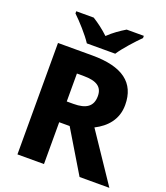

<svg xmlns="http://www.w3.org/2000/svg" viewBox="-165 -1044 1002 1156"><g transform="rotate(20 336.5 -465.5)"><path d="M248 -771H430C459 -816 520 -882 555 -917V-931H445C410 -910 372 -884 338 -851C303 -884 269 -909 234 -931H122V-917C160 -881 219 -816 248 -771ZM304 -714H84V0H254V-268H321L482 0H673L464 -311C537 -348 592 -408 592 -501C592 -643 498 -714 304 -714ZM297 -580C382 -580 419 -553 419 -495C419 -429 378 -401 297 -401H254V-580Z"/></g></svg>

Font: Noto Sans Arabic ExtBd
Style: Regular
Weight: 800
Designer: Monotype Design Team, Nadine Chahine, Nizar Qandah and Khaled Hosny
Foundry: Monotype Imaging Inc.
Version: Version 2.012